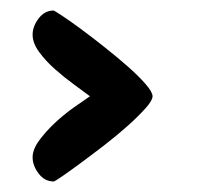

<svg xmlns="http://www.w3.org/2000/svg" viewBox="-20 -377 392 365"><path d="M270 -194Q270 -186 256.5 -171Q243 -156 223 -138Q203 -120 179 -101.5Q155 -83 134 -67.5Q113 -52 98.5 -42Q84 -32 82 -32Q65 -32 53.5 -47Q42 -62 42 -78Q42 -93 54.5 -110Q67 -127 84 -143Q101 -159 120 -172.5Q139 -186 151 -194Q139 -203 120.5 -216.5Q102 -230 84.5 -245.5Q67 -261 54.5 -278Q42 -295 42 -311Q42 -327 53.5 -342Q65 -357 82 -357Q83 -357 97.5 -347.5Q112 -338 133 -322.5Q154 -307 178 -288Q202 -269 222.5 -251Q243 -233 256.5 -217.5Q270 -202 270 -194Z"/></svg>

Font: CAT Altenglisch
Style: Regular
Weight: 400
Designer: Peter Wiegel
Foundry: Peter Wiegel, CAT Fonts
Version: Version 1.000